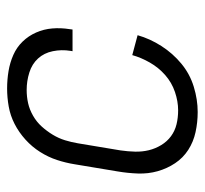

<svg xmlns="http://www.w3.org/2000/svg" viewBox="-38 -530 576 540"><g transform="rotate(-90 250.0 -260.0)"><path d="M205 8Q176 8 148.5 2Q121 -4 98.5 -18.5Q76 -33 61 -55.5Q46 -78 38.5 -104.5Q31 -131 32 -160Q33 -189 38 -218L58 -338Q62 -363 70 -387.5Q78 -412 92.5 -435Q107 -458 127.5 -476.5Q148 -495 171.5 -507Q195 -519 220.5 -523.5Q246 -528 271 -528Q296 -528 320 -524Q344 -520 365.5 -510.5Q387 -501 403 -484.5Q419 -468 428.5 -446.5Q438 -425 440 -401Q442 -377 438 -352L437 -344H376L377 -350Q381 -375 376 -399.5Q371 -424 355.5 -441Q340 -458 316 -465.5Q292 -473 267 -473Q248 -473 230 -469Q212 -465 194.5 -455Q177 -445 164 -430.5Q151 -416 141 -399.5Q131 -383 125.5 -365Q120 -347 117 -329L97 -209Q94 -188 93.5 -168Q93 -148 97.5 -129.5Q102 -111 112 -94.5Q122 -78 137 -67Q152 -56 170.5 -51.5Q189 -47 210 -47Q235 -47 261.5 -56Q288 -65 309 -83.5Q330 -102 344 -126.5Q358 -151 365 -176L421 -161Q411 -126 390.5 -94Q370 -62 341 -38Q312 -14 276 -3Q240 8 205 8Z"/></g></svg>

Font: Iosevka Term Curly Light
Style: Italic
Weight: 300
Italic angle: -9°
Designer: Belleve Invis
Foundry: Belleve Invis
Version: Version 32.3.0